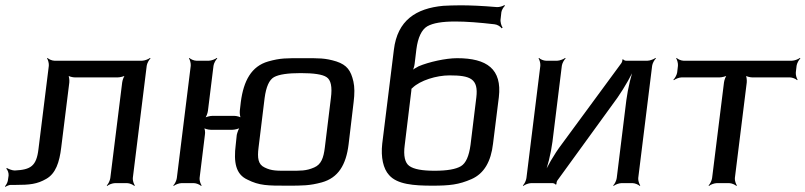

<svg xmlns="http://www.w3.org/2000/svg" viewBox="-42 -724 3184 759"><path d="M-8 -30 -11 -10C-12 -3 -18 8 -22 12L-21 15C-16 11 -4 6 3 7H19C75 7 105 4 141 -17C178 -38 193 -82 200 -141L232 -398C233 -407 231 -424 227 -429L224 -427C229 -422 245 -418 254 -418H423C432 -418 450 -422 455 -427L454 -429C448 -424 442 -407 441 -398L394 -20C393 -11 386 4 380 9L382 11C387 6 403 0 412 0H461C470 0 484 6 489 11L491 9C487 4 482 -11 483 -20L538 -464C539 -473 547 -488 553 -493L551 -495C545 -490 529 -484 520 -484H173C164 -484 150 -490 146 -495L144 -493C148 -488 152 -473 151 -464L110 -134C102 -67 79 -53 16 -50C7 -50 -9 -56 -15 -60L-17 -57C-12 -53 -7 -40 -8 -30Z M747 -20 768 -191C770 -200 768 -217 763 -222L761 -220C765 -215 782 -211 791 -211H877C886 -211 903 -215 909 -220L907 -222C902 -217 896 -200 894 -191L890 -153C881 -82 890 -35 936 -14C983 10 1017 10 1093 10C1154 10 1182 10 1230 -3C1295 -21 1326 -72 1336 -153L1356 -321C1360 -353 1360 -380 1355 -402C1345 -445 1330 -467 1288 -481C1243 -495 1218 -494 1155 -494C1092 -494 1067 -495 1018 -481C952 -462 921 -405 910 -321L906 -286C905 -277 907 -260 911 -255L914 -257C909 -262 893 -266 884 -266H798C789 -266 771 -262 766 -257L767 -255C773 -260 779 -277 780 -286L802 -464C803 -473 811 -488 817 -493L815 -495C809 -490 793 -484 784 -484H734C725 -484 711 -490 707 -495L705 -493C709 -488 713 -473 712 -464L657 -20C656 -11 649 4 643 9L645 11C650 6 666 0 675 0H725C734 0 748 6 753 11L755 9C751 4 746 -11 747 -20ZM1242 -140C1237 -100 1228 -74 1200 -62C1168 -48 1147 -49 1100 -49C1053 -49 1032 -48 1004 -62C978 -74 975 -100 980 -140L1004 -336C1010 -381 1022 -408 1041 -419C1061 -430 1096 -435 1147 -435C1198 -435 1233 -430 1249 -419C1266 -408 1272 -381 1266 -336L1242 -140Z M1765 -494C1720 -494 1653 -479 1613 -462C1603 -457 1588 -448 1583 -442L1586 -439C1591 -446 1596 -461 1597 -471L1604 -529C1610 -576 1625 -607 1647 -620C1670 -633 1706 -639 1758 -639C1801 -639 1853 -635 1913 -628C1924 -627 1937 -619 1941 -612L1945 -615C1940 -621 1935 -638 1937 -649L1940 -676C1941 -684 1949 -697 1954 -701L1952 -704C1947 -700 1931 -695 1922 -696C1864 -701 1816 -703 1779 -703C1752 -703 1729 -702 1710 -701C1603 -691 1529 -644 1515 -527L1469 -156C1463 -102 1473 -57 1496 -32C1528 5 1594 10 1667 10C1735 10 1772 6 1822 -16C1872 -38 1899 -86 1907 -156L1930 -340C1943 -451 1883 -494 1765 -494ZM1735 -426C1817 -426 1850 -413 1841 -339L1818 -151C1812 -107 1800 -79 1780 -67C1760 -55 1725 -49 1676 -49C1627 -49 1594 -55 1576 -68C1559 -80 1552 -108 1558 -151L1584 -365C1584 -367 1585 -375 1584 -375L1582 -372C1583 -372 1588 -375 1589 -377C1619 -406 1683 -426 1735 -426Z M2161 -10 2399 -338C2427 -378 2458 -433 2472 -467L2468 -468C2454 -434 2440 -374 2434 -328L2396 -20C2395 -11 2388 4 2382 9L2384 11C2389 6 2405 0 2414 0H2459C2468 0 2482 6 2487 11L2489 9C2485 4 2480 -11 2481 -20L2536 -464C2537 -473 2545 -488 2551 -493L2549 -495C2543 -490 2527 -484 2518 -484H2432C2429 -484 2422 -487 2421 -490L2418 -488C2419 -485 2417 -478 2414 -474L2178 -153C2149 -115 2118 -61 2105 -28L2108 -27C2122 -60 2136 -118 2142 -164L2179 -464C2180 -473 2188 -488 2194 -493L2192 -495C2186 -490 2170 -484 2161 -484H2116C2107 -484 2093 -490 2089 -495L2087 -493C2091 -488 2095 -473 2094 -464L2039 -20C2038 -11 2031 4 2025 9L2027 11C2032 6 2048 0 2057 0H2143C2146 0 2154 3 2154 6L2158 4C2157 1 2159 -7 2161 -10Z M3104 -438 3107 -464C3108 -473 3116 -488 3122 -493L3120 -495C3114 -490 3098 -484 3089 -484H2660C2651 -484 2637 -490 2633 -495L2631 -493C2635 -488 2639 -473 2638 -464L2635 -438C2634 -429 2626 -414 2620 -409L2622 -407C2628 -412 2643 -418 2652 -418H2802C2811 -418 2829 -422 2834 -427L2833 -429C2827 -424 2821 -407 2820 -398L2773 -20C2772 -11 2765 4 2759 9L2761 11C2766 6 2782 0 2791 0H2841C2850 0 2864 6 2869 11L2871 9C2867 4 2862 -11 2863 -20L2910 -398C2911 -407 2909 -424 2905 -429L2902 -427C2907 -422 2923 -418 2932 -418H3081C3090 -418 3105 -412 3109 -407L3111 -409C3107 -414 3103 -429 3104 -438Z"/></svg>

Font: Gamestation Storm Oblique 
Style: Italic
Weight: 400
Designer: Jonas Hecksher
Foundry: Jonas Hecksher, Playtypeª, e-types AS
Version: Version 1.003